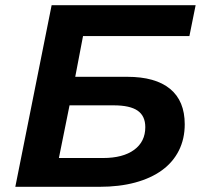

<svg xmlns="http://www.w3.org/2000/svg" viewBox="-20 -720 780 740"><path d="M179 -700H734L710 -581H300L270 -424H470Q579 -424 635.5 -377.5Q692 -331 692 -241Q692 -185 669.5 -140Q647 -95 604.5 -64Q562 -33 501 -16.5Q440 0 363 0H39ZM377 -111Q454 -111 497 -142.5Q540 -174 540 -230Q540 -273 510.5 -293.5Q481 -314 418 -314H248L207 -111Z"/></svg>

Font: Argentum Sans Medium
Style: Italic
Weight: 500
Italic angle: -11°
Designer: Julieta Ulanovsky (font), Cristiano Sobral (main changes and remaster)
Foundry: Julieta Ulanovsky (font), Cristiano Sobral (main changes and remaster)
Version: Version 2.007;June 15, 2022;FontCreator 14.0.0.2814 64-bit; 